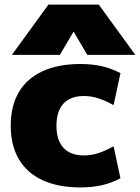

<svg xmlns="http://www.w3.org/2000/svg" viewBox="-20 -810 612 840"><path d="M332 10Q235 10 166.5 -21.5Q98 -53 62.5 -113.5Q27 -174 27 -260Q27 -347 62.5 -407Q98 -467 166.5 -498.5Q235 -530 332 -530Q383 -530 425 -520.5Q467 -511 507 -490L477 -350Q441 -370 410 -380Q379 -390 347 -390Q289 -390 258 -357Q227 -324 227 -260Q227 -196 258 -163Q289 -130 347 -130Q379 -130 410 -140Q441 -150 477 -170L507 -30Q467 -9 425 0.5Q383 10 332 10ZM32 -570 192 -790H412L572 -570H362L303 -670H301L242 -570Z"/></svg>

Font: M PLUS 1 Black
Style: Regular
Weight: 900
Designer: Coji Morishita
Foundry: UNDERFOREST DESIGN
Version: Version 1.001